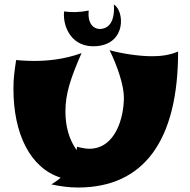

<svg xmlns="http://www.w3.org/2000/svg" viewBox="-20 -810 846 857"><path d="M775 -580C738 -564 698 -559 660 -559C599 -559 523 -571 469 -586C504 -516 533 -428 533 -375C533 -284 495 -146 378 -146C365 -146 347 -149 324 -155L322 -140C288 -188 272 -246 272 -313C272 -393 296 -463 344 -573C265 -544 187 -538 133 -538C91 -538 52 -542 52 -542C44 -488 40 -461 40 -413C40 -214 114 -60 251 -17C229 2 209 13 209 13C250 22 290 27 328 27C621 27 775 -181 775 -580ZM488 -790C488 -790 500 -694 438 -682C406 -675 369 -696 376 -763C338 -755 298 -754 266 -759C259 -689 301 -595 411 -604C546 -615 535 -763 488 -790Z"/></svg>

Font: Shojumaru
Style: Regular
Weight: 400
Designer: Astigmatic (AOETI)
Foundry: Astigmatic (AOETI)
Version: Version 1.000